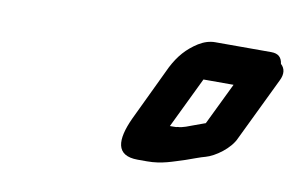

<svg xmlns="http://www.w3.org/2000/svg" viewBox="-45 -743 688 446"><g transform="rotate(10 299.5 -520.0)"><path d="M301 -370H323C358 -370 382 -380 411 -389C420 -392 446 -402 455 -404C477 -410 511 -434 522 -460L594 -609C602 -625 600 -638 590 -647C588 -662 580 -670 563 -670H431C418 -670 405 -666 392 -658C367 -642 350 -623 335 -594L272 -462C247 -408 248 -370 301 -370ZM490 -580 442 -481 439 -480C425 -475 423 -474 417 -472C406 -468 390 -461 379 -461C377 -460 373 -460 367 -460H361L419 -580Z"/></g></svg>

Font: Electronic
Style: BlkUltIt
Weight: 900
Version: Version 1.011